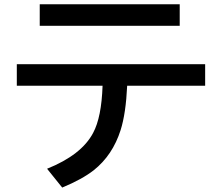

<svg xmlns="http://www.w3.org/2000/svg" viewBox="-20 -806 1039 892"><path d="M58.1 -507.8H933.1V-407.7H570.8Q564.9 -279.3 540.5 -202.1Q503.4 -85 415.5 -15.1Q361.8 26.9 269 65.4L198.7 -22Q358.9 -86.4 412.6 -188.5Q451.7 -261.2 456.5 -407.7H58.1ZM164.6 -786.1H814.9V-686H164.6Z"/></svg>

Font: UDEV Gothic 35
Style: Bold
Weight: 700
Version: v2.1.0; ttfautohint (v1.8.4.7-5d5b-dirty) -l 6 -r 45 -G 200 